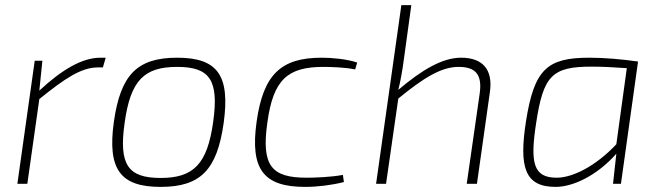

<svg xmlns="http://www.w3.org/2000/svg" viewBox="-20 -720 2581 752"><path d="M373 -494C301 -494 221 -446 134 -365L146 -482H116L48 0H87L134 -332C232 -411 297 -456 364 -456H383L394 -494Z M674 -494C517 -494 452 -427 426 -243C400 -57 451 12 609 12C765 12 830 -54 856 -238C882 -425 832 -494 674 -494ZM674 -458C801 -458 838 -407 815 -243C792 -77 738 -23 609 -23C481 -23 445 -75 468 -238C491 -406 545 -458 674 -458Z M1240 -494C1080 -494 1011 -428 985 -243C959 -57 1012 12 1175 12C1224 12 1280 5 1327 -7L1323 -35C1276 -26 1211 -24 1181 -24C1045 -24 1003 -69 1027 -239C1050 -410 1108 -458 1247 -458C1278 -458 1335 -456 1371 -448L1379 -475C1338 -489 1279 -494 1240 -494Z M1786 -494C1712 -494 1632 -446 1540 -368C1549 -403 1557 -450 1562 -489L1591 -700H1552L1453 0H1492L1540 -334C1639 -415 1708 -458 1776 -458C1842 -458 1869 -429 1859 -355L1808 0H1848L1899 -361C1911 -448 1870 -494 1786 -494Z M2288 -494C2123 -494 2072 -449 2040 -244C2012 -64 2036 12 2156 12C2226 12 2320 -34 2394 -118L2381 0H2412L2479 -479C2415 -488 2349 -494 2288 -494ZM2394 -155C2314 -70 2224 -24 2160 -24C2068 -24 2056 -83 2080 -239C2108 -423 2142 -459 2296 -459C2337 -459 2378 -457 2435 -453Z"/></svg>

Font: Exo 2 Extra Light
Style: Italic
Weight: 250
Italic angle: -8°
Designer: Natanael Gama
Version: Version 1.001;PS 001.001;hotconv 1.0.88;makeotf.lib2.5.64775